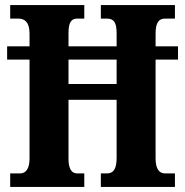

<svg xmlns="http://www.w3.org/2000/svg" viewBox="-20 -734 726 754"><path d="M20 0H311V-53H283C261 -53 249 -71 249 -111V-342H438V-115C438 -71 426 -53 400 -53H376V0H667V-53H628C606 -53 591 -70 591 -111V-500H679V-552H591V-602C591 -647 605 -661 628 -661H667V-714H376V-661H399C427 -661 438 -647 438 -602V-552H249V-605C249 -647 261 -661 283 -661H311V-714H20V-661H52C77 -661 96 -647 96 -602V-552H8V-500H96V-111C96 -71 81 -53 59 -53H20ZM249 -404V-500H438V-404Z"/></svg>

Font: Noto Serif Tamil ExtraCondensed ExtraBold
Style: Regular
Weight: 800
Width: 2
Designer: Indian Type Foundry, Tom Grace, and the Monotype Design Team
Foundry: Monotype Imaging Inc.
Version: Version 2.004